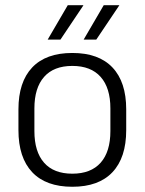

<svg xmlns="http://www.w3.org/2000/svg" viewBox="-20 -702 553 734"><path d="M256.5 12Q155.5 12 103 -43.8Q50.5 -99.5 50.5 -204.5V-284Q50.5 -388.5 103 -444Q155.5 -499.5 256.5 -499.5Q357.5 -499.5 410 -444Q462.5 -388.5 462.5 -284V-204.5Q462.5 -99.5 410 -43.8Q357.5 12 256.5 12ZM256.5 -38Q327.5 -38 364.8 -80Q402 -122 402 -201V-287.5Q402 -366 364.8 -408Q327.5 -450 256.5 -450Q185.5 -450 148.5 -408Q111.5 -366 111.5 -287.5V-201Q111.5 -122 148.5 -80Q185.5 -38 256.5 -38ZM376.5 -682H436V-681.5L348 -550.5H300V-551ZM239 -682H298.5V-681L211 -550.5H162.5V-551Z"/></svg>

Font: Anek Latin Light
Style: Regular
Weight: 300
Designer: Yesha Goshar
Foundry: Ek Type
Version: Version 1.003